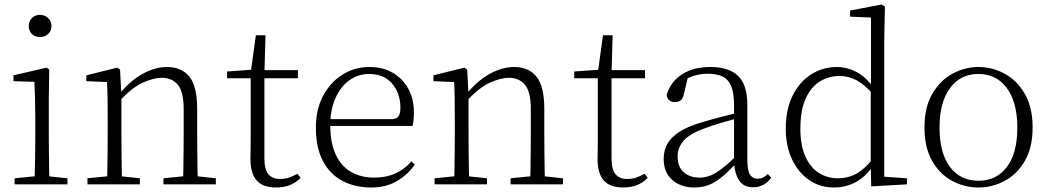

<svg xmlns="http://www.w3.org/2000/svg" viewBox="-20 -820 4665 854"><path d="M45 0V-27L156 -38H175L280 -27V0ZM133 0Q134 -24 135 -64.5Q136 -105 136.5 -149Q137 -193 137 -226V-281Q137 -332 136 -375Q135 -418 133 -456L40 -459V-485L187 -519L199 -511L197 -377V-226Q197 -193 197.5 -149Q198 -105 198.5 -64.5Q199 -24 200 0ZM158 -655Q137 -655 122.5 -668.5Q108 -682 108 -704Q108 -726 122.5 -740Q137 -754 158 -754Q178 -754 193.5 -740Q209 -726 209 -704Q209 -682 193.5 -668.5Q178 -655 158 -655Z M369 0V-27L479 -38H499L602 -27V0ZM456 0Q457 -24 457.5 -64.5Q458 -105 458.5 -149Q459 -193 459 -226V-281Q459 -333 458.5 -375.5Q458 -418 456 -455L364 -459V-485L501 -519L514 -511L520 -393V-392V-226Q520 -193 520.5 -149Q521 -105 521.5 -64.5Q522 -24 523 0ZM707 0V-27L816 -38H837L940 -27V0ZM794 0Q795 -24 795.5 -64Q796 -104 796.5 -148Q797 -192 797 -226V-334Q797 -412 771 -443Q745 -474 699 -474Q664 -474 615.5 -452.5Q567 -431 509 -368L499 -398H507Q561 -463 616 -492.5Q671 -522 723 -522Q787 -522 822 -479.5Q857 -437 857 -335V-226Q857 -192 857.5 -148Q858 -104 858.5 -64Q859 -24 860 0Z M1125 -472V-508H1305V-472ZM1208 14Q1149 14 1121.5 -17.5Q1094 -49 1094 -112Q1094 -135 1094.5 -152.5Q1095 -170 1095 -196V-472H990V-502L1115 -511L1095 -496L1118 -663H1161L1156 -493V-481V-115Q1156 -67 1173.5 -45.5Q1191 -24 1225 -24Q1248 -24 1265.5 -30Q1283 -36 1303 -47L1317 -29Q1297 -8 1270 3Q1243 14 1208 14Z M1631 14Q1560 14 1504 -15Q1448 -44 1416.5 -103.5Q1385 -163 1385 -252Q1385 -334 1417.5 -394.5Q1450 -455 1504 -488.5Q1558 -522 1622 -522Q1684 -522 1728.5 -495.5Q1773 -469 1797 -423.5Q1821 -378 1821 -320Q1821 -283 1815 -260H1415V-290H1720Q1744 -290 1752.5 -302.5Q1761 -315 1761 -341Q1761 -404 1724.5 -447.5Q1688 -491 1621 -491Q1573 -491 1534 -463Q1495 -435 1472 -383.5Q1449 -332 1449 -263Q1449 -183 1474 -131Q1499 -79 1543 -54.5Q1587 -30 1644 -30Q1697 -30 1737.5 -48Q1778 -66 1810 -102L1825 -88Q1792 -41 1744 -13.5Q1696 14 1631 14Z M1913 0V-27L2023 -38H2043L2146 -27V0ZM2000 0Q2001 -24 2001.5 -64.5Q2002 -105 2002.5 -149Q2003 -193 2003 -226V-281Q2003 -333 2002.5 -375.5Q2002 -418 2000 -455L1908 -459V-485L2045 -519L2058 -511L2064 -393V-392V-226Q2064 -193 2064.5 -149Q2065 -105 2065.5 -64.5Q2066 -24 2067 0ZM2251 0V-27L2360 -38H2381L2484 -27V0ZM2338 0Q2339 -24 2339.5 -64Q2340 -104 2340.5 -148Q2341 -192 2341 -226V-334Q2341 -412 2315 -443Q2289 -474 2243 -474Q2208 -474 2159.5 -452.5Q2111 -431 2053 -368L2043 -398H2051Q2105 -463 2160 -492.5Q2215 -522 2267 -522Q2331 -522 2366 -479.5Q2401 -437 2401 -335V-226Q2401 -192 2401.5 -148Q2402 -104 2402.5 -64Q2403 -24 2404 0Z M2669 -472V-508H2849V-472ZM2752 14Q2693 14 2665.5 -17.5Q2638 -49 2638 -112Q2638 -135 2638.5 -152.5Q2639 -170 2639 -196V-472H2534V-502L2659 -511L2639 -496L2662 -663H2705L2700 -493V-481V-115Q2700 -67 2717.5 -45.5Q2735 -24 2769 -24Q2792 -24 2809.5 -30Q2827 -36 2847 -47L2861 -29Q2841 -8 2814 3Q2787 14 2752 14Z M3068 14Q3010 14 2971 -19Q2932 -52 2932 -114Q2932 -151 2948.5 -180.5Q2965 -210 3002.5 -234Q3040 -258 3102 -276Q3145 -289 3189.5 -300.5Q3234 -312 3274 -321V-297Q3234 -287 3192.5 -275Q3151 -263 3114 -249Q3047 -225 3020.5 -194Q2994 -163 2994 -125Q2994 -78 3021 -54Q3048 -30 3092 -30Q3117 -30 3140.5 -39.5Q3164 -49 3193.5 -72Q3223 -95 3263 -134L3269 -89H3250Q3218 -55 3190 -32Q3162 -9 3133 2.5Q3104 14 3068 14ZM3330 13Q3288 13 3267.5 -17.5Q3247 -48 3245 -102V-106V-350Q3245 -407 3232 -437.5Q3219 -468 3193 -480Q3167 -492 3127 -492Q3097 -492 3067 -483Q3037 -474 3005 -454L3041 -482L3022 -402Q3018 -382 3008 -374Q2998 -366 2982 -366Q2951 -366 2945 -397Q2962 -456 3013 -489Q3064 -522 3140 -522Q3222 -522 3263 -482.5Q3304 -443 3304 -354V-113Q3304 -61 3316 -43Q3328 -25 3350 -25Q3363 -25 3373 -30Q3383 -35 3395 -46L3410 -30Q3395 -8 3374.5 2.5Q3354 13 3330 13Z M3690 14Q3627 14 3578.5 -19.5Q3530 -53 3502.5 -112Q3475 -171 3475 -247Q3475 -332 3505 -393.5Q3535 -455 3587 -488.5Q3639 -522 3704 -522Q3745 -522 3786.5 -501.5Q3828 -481 3865 -431H3875L3864 -401Q3825 -444 3790 -463Q3755 -482 3714 -482Q3666 -482 3626.5 -457.5Q3587 -433 3563.5 -381.5Q3540 -330 3540 -248Q3540 -174 3562 -124.5Q3584 -75 3622 -51Q3660 -27 3707 -27Q3752 -27 3788.5 -47Q3825 -67 3863 -114L3873 -83H3864Q3830 -33 3785.5 -9.5Q3741 14 3690 14ZM3855 9 3853 -92V-95V-420L3854 -429V-742L3761 -746V-773L3901 -800L3916 -791L3913 -641V-34L4014 -27V0Z M4332 14Q4271 14 4216 -15Q4161 -44 4126.5 -103.5Q4092 -163 4092 -253Q4092 -343 4127 -403Q4162 -463 4217 -492.5Q4272 -522 4332 -522Q4393 -522 4448 -492.5Q4503 -463 4538 -403Q4573 -343 4573 -253Q4573 -163 4538 -103.5Q4503 -44 4448 -15Q4393 14 4332 14ZM4332 -16Q4412 -16 4458.5 -77.5Q4505 -139 4505 -252Q4505 -365 4458.5 -428Q4412 -491 4332 -491Q4252 -491 4205.5 -428Q4159 -365 4159 -252Q4159 -139 4205.5 -77.5Q4252 -16 4332 -16Z"/></svg>

Font: Noto Serif HK
Style: Regular
Weight: 200
Designer: Ryoko NISHIZUKA 西塚涼子 (kana & ideographs); Frank Grießhammer (Latin, Greek & Cyrillic); Wenlong ZHANG 张文龙 (bopomofo); San
Foundry: Adobe
Version: Version 2.001;hotconv 1.1.0;makeotfexe 2.6.0